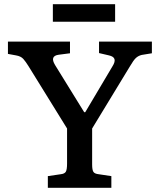

<svg xmlns="http://www.w3.org/2000/svg" viewBox="-20 -899 766 919"><path d="M209 0V-56L270 -65Q289 -67 295 -77Q301 -87 301 -116V-284L116 -583Q103 -604 91.5 -617Q80 -630 56 -634L18 -641V-700H315V-644L261 -637Q217 -631 244 -587L383 -362H388L518 -581Q532 -603 528 -616Q524 -629 501 -634L454 -645V-700H707V-644L658 -636Q642 -632 630.5 -621.5Q619 -611 601 -580L421 -284V-112Q421 -86 427 -76.5Q433 -67 453 -65L513 -56V0ZM233 -795V-879H531V-795Z"/></svg>

Font: Literata 12pt Medium
Style: Regular
Weight: 500
Designer: Latin by Veronika Burian and Jose Scaglione. Greek by Irene Vlachou. Cyrillic by Vera Evstafieva.
Foundry: TypeTogether
Version: Version 3.002